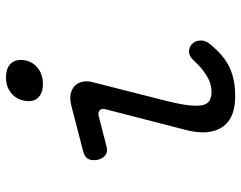

<svg xmlns="http://www.w3.org/2000/svg" viewBox="-102 -692 804 640"><g transform="rotate(-90 300.0 -372.0)"><path d="M132 -419Q115 -414 103 -422.5Q91 -431 87 -450Q84 -470 91 -481.5Q98 -493 120 -498L267 -536Q290 -542 306.5 -538.5Q323 -535 333.5 -525Q344 -515 347.5 -499.5Q351 -484 346 -465L283 -217Q272 -172 269 -143.5Q266 -115 269.5 -99Q273 -83 284 -76Q295 -69 313 -69Q342 -69 369 -86Q396 -103 418 -128Q433 -144 447.5 -144Q462 -144 472 -135Q484 -125 485 -107Q486 -89 473 -74Q455 -52 436.5 -36Q418 -20 397.5 -10Q377 0 353 5Q329 10 298 10Q265 10 239.5 0.5Q214 -9 198.5 -30Q183 -51 179.5 -83Q176 -115 188 -159L256 -423Q259 -436 252 -442Q245 -448 233 -445ZM340 -631Q309 -631 294 -647.5Q279 -664 284 -691Q289 -720 310 -737Q331 -754 362 -754Q394 -754 409 -737Q424 -720 419 -691Q414 -664 392.5 -647.5Q371 -631 340 -631Z"/></g></svg>

Font: Maple Mono Light
Style: Italic
Weight: 300
Italic angle: -10°
Monospace: yes
Designer: subframe7536
Version: Version 7.000